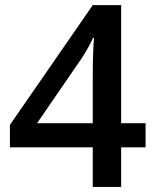

<svg xmlns="http://www.w3.org/2000/svg" viewBox="-20 -736 611 756"><path d="M553.2 -155.8H457V0H345.2V-155.8H19V-244.1L345.2 -715.8H457V-251H553.2ZM345.2 -251V-430.2Q345.2 -525.9 350.1 -586.9H346.2Q332.5 -554.7 303.2 -508.8L126 -251Z"/></svg>

Font: Open Sans Semibold
Style: Regular
Weight: 600
Foundry: Ascender Corporation
Version: Version 1.10